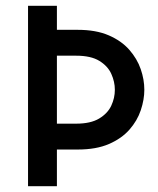

<svg xmlns="http://www.w3.org/2000/svg" viewBox="-20 -645 547 665"><path d="M77.1 0V-625H177.1V-541.7H249.3Q312.5 -541.7 356.6 -522.6Q400.7 -503.5 427.8 -472.6Q454.9 -441.7 467.4 -405.6Q479.9 -369.4 479.9 -334Q479.9 -300 467.7 -263.5Q455.6 -227.1 428.5 -196.2Q401.4 -165.3 357.3 -146.2Q313.2 -127.1 249.3 -127.1H177.1V0ZM177.1 -216.7H243.8Q293.8 -216.7 323.3 -234.4Q352.8 -252.1 365.3 -278.8Q377.8 -305.6 377.8 -334Q377.8 -361.8 365.6 -388.9Q353.5 -416 324.3 -434Q295.1 -452.1 243.8 -452.1H177.1Z"/></svg>

Font: Afacad Flux Medium
Style: Regular
Weight: 500
Designer: Kristian Moeller
Foundry: Dicotype
Version: Version 1.100